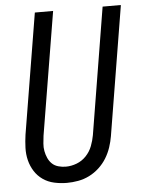

<svg xmlns="http://www.w3.org/2000/svg" viewBox="-53 -777 607 827"><g transform="rotate(-5 250.5 -363.5)"><path d="M203 8Q175 8 148 2Q121 -4 99.5 -19Q78 -34 64 -56Q50 -78 43.5 -104Q37 -130 38 -158Q39 -186 43 -214L129 -735H208L120 -203Q118 -186 116.5 -169.5Q115 -153 118 -137Q121 -121 127.5 -106.5Q134 -92 145 -81.5Q156 -71 172 -66.5Q188 -62 204 -62Q228 -62 251.5 -71Q275 -80 292.5 -98.5Q310 -117 319 -140.5Q328 -164 332 -187L422 -735H501L409 -176Q405 -152 397 -128Q389 -104 375.5 -82Q362 -60 342.5 -42Q323 -24 300 -12.5Q277 -1 252 3.5Q227 8 203 8Z"/></g></svg>

Font: Iosevka Web
Style: Italic
Weight: 400
Italic angle: -9°
Monospace: yes
Designer: Belleve Invis
Foundry: Belleve Invis
Version: Version 28.0.3; ttfautohint (v1.8.3)